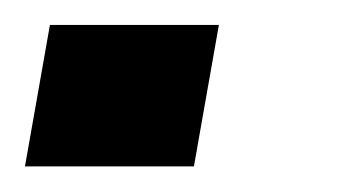

<svg xmlns="http://www.w3.org/2000/svg" viewBox="-34 -130 274 150"><path d="M5 -110.5 -14.5 0H117.5L137 -110.5Z"/></svg>

Font: Anybody UltraCondensed Thin SemiBold
Style: Italic
Weight: 600
Italic angle: -10°
Version: Version 1.111